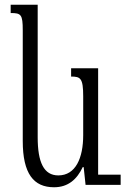

<svg xmlns="http://www.w3.org/2000/svg" viewBox="-20 -780 534 810"><path d="M208 10C268 10 305 -24 329 -75H333L341 0H489V-43H394V-492H280V-457C319 -457 331 -451 331 -374V-210C331 -113 299 -40 226 -40C165 -40 139 -95 139 -201V-760H25V-725C69 -725 76 -719 76 -652V-185C76 -47 122 10 208 10Z"/></svg>

Font: Noto Serif Armenian ExtraCondensed
Style: Regular
Weight: 400
Width: 2
Designer: Monotype Design Team
Foundry: Monotype Imaging Inc.
Version: Version 2.008